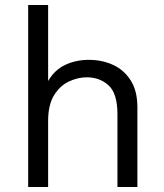

<svg xmlns="http://www.w3.org/2000/svg" viewBox="-20 -750 659 770"><path d="M93 0V-730H173V-425Q199 -470 242 -490Q285 -510 336 -510Q390 -510 434 -489.5Q478 -469 504.5 -427Q531 -385 531 -320V0H451V-292Q451 -375 415.5 -407.5Q380 -440 328 -440Q292 -440 256 -423Q220 -406 196.5 -367.5Q173 -329 173 -265V0Z"/></svg>

Font: Work Sans
Style: Regular
Weight: 400
Designer: Wei Huang
Foundry: Wei Huang
Version: Version 2.006; ttfautohint (v1.8.1.43-b0c9)